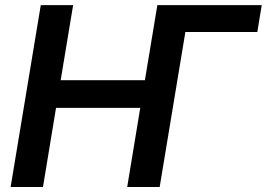

<svg xmlns="http://www.w3.org/2000/svg" viewBox="-20 -748 1067 768"><path d="M1026.9 -727.5 1009.3 -620.1H695.8L613.3 -727.5ZM22.5 0 143.1 -727.5H272.5L222.7 -427.2H559.6L609.4 -727.5H739.3L618.7 0H488.8L541 -316.4H204.1L151.9 0Z"/></svg>

Font: Inter 24pt SemiBold
Style: Italic
Weight: 600
Italic angle: -9.3988°
Designer: Rasmus Andersson
Foundry: rsms
Version: Version 4.001;git-66647c0bb